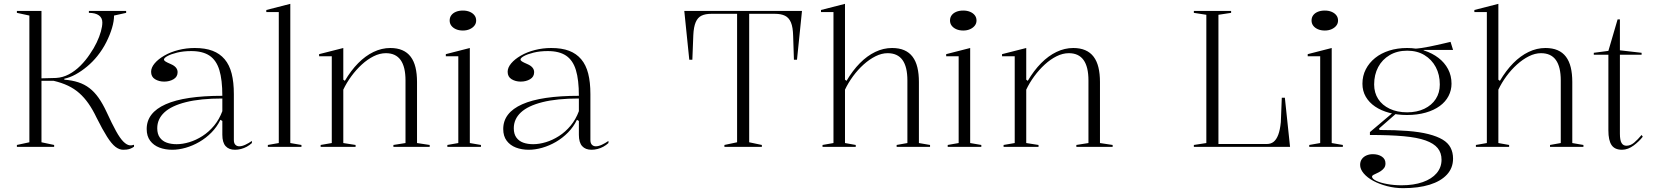

<svg xmlns="http://www.w3.org/2000/svg" viewBox="-20 -765 8611 1000"><path d="M622 15Q601 15 581 -0.5Q561 -16 537.5 -53Q514 -90 483 -152Q463 -194 441 -225.5Q419 -257 393 -280Q367 -303 334.5 -318.5Q302 -334 260 -344H196V-24L262 -10V0H68V-10L133 -24V-684L68 -698V-708H196V-357Q216 -357 235 -358Q254 -359 272 -359Q307 -361 339 -378Q371 -395 399 -423Q427 -451 448 -483Q469 -513 483.5 -543.5Q498 -574 505.5 -601Q513 -628 513 -648Q513 -672 495 -685Q477 -698 443 -698V-708H637V-698L574 -684Q574 -655 563.5 -619.5Q553 -584 534 -546Q515 -508 487 -473Q463 -443 433.5 -418.5Q404 -394 374 -377.5Q344 -361 315 -355V-350Q355 -347 387.5 -336.5Q420 -326 446 -306Q472 -286 493.5 -255.5Q515 -225 535 -182Q564 -119 584.5 -82Q605 -45 622.5 -27.5Q640 -10 656 -8Q666 -7 678 -11V-1Q668 6 658.5 9.5Q649 13 639.5 14Q630 15 622 15Z M994 -515Q1049 -515 1087 -500.5Q1125 -486 1150 -456.5Q1175 -427 1186.5 -382Q1198 -337 1198 -275V-36Q1198 -19 1206 -11Q1214 -3 1226 -3Q1240 -3 1257.5 -11Q1275 -19 1292 -31V-20Q1280 -9 1265.5 -1Q1251 7 1235 11Q1219 15 1204 15Q1172 15 1155 -4Q1138 -23 1138 -63Q1138 -90 1138 -102.5Q1138 -115 1138 -121.5Q1138 -128 1138 -135L1128 -141Q1110 -104 1081.5 -75Q1053 -46 1018.5 -26Q984 -6 947.5 4.5Q911 15 877 15Q840 15 810 3.5Q780 -8 762 -32Q744 -56 744 -93Q744 -178 843 -222Q942 -266 1138 -266Q1138 -349 1122.5 -400Q1107 -451 1071.5 -475Q1036 -499 976 -499Q935 -499 902.5 -491Q870 -483 852 -473Q834 -463 834 -455Q834 -450 841.5 -445Q849 -440 870 -431Q905 -416 905 -389Q905 -365 884 -352.5Q863 -340 835 -340Q808 -340 787.5 -352.5Q767 -365 767 -391Q767 -413 785.5 -435Q804 -457 836 -475.5Q868 -494 909 -504.5Q950 -515 994 -515ZM1138 -252Q1024 -252 948.5 -233Q873 -214 836 -179.5Q799 -145 799 -97Q799 -67 812.5 -48.5Q826 -30 848.5 -22Q871 -14 900 -14Q931 -14 966 -24.5Q1001 -35 1034.5 -56.5Q1068 -78 1095 -110.5Q1122 -143 1138 -186Z M1492 -20 1550 -10V0H1375V-10L1432 -20V-702H1367V-713L1492 -745Z M2218 -10V0H2029V-10L2092 -20V-346Q2092 -417 2066.5 -452.5Q2041 -488 1990 -488Q1958 -488 1926 -472Q1894 -456 1864.5 -429Q1835 -402 1810 -368Q1785 -334 1768 -298V-20L1832 -10V0H1650V-10L1708 -20V-472H1642V-483L1768 -515V-350L1776 -344Q1808 -398 1845.5 -436Q1883 -474 1925.5 -494.5Q1968 -515 2013 -515Q2049 -515 2075.5 -503.5Q2102 -492 2119 -469.5Q2136 -447 2144 -414Q2152 -381 2152 -338V-20Z M2391 -606Q2370 -606 2354.5 -613Q2339 -620 2330.5 -631.5Q2322 -643 2322 -658Q2322 -674 2330.5 -685.5Q2339 -697 2354.5 -703.5Q2370 -710 2391 -710Q2411 -710 2426.5 -703.5Q2442 -697 2451 -685.5Q2460 -674 2460 -658Q2460 -643 2451 -631.5Q2442 -620 2426.5 -613Q2411 -606 2391 -606ZM2310 0V-10L2367 -20V-472H2302V-483L2427 -515V-20L2485 -10V0Z M2851 -515Q2906 -515 2944 -500.5Q2982 -486 3007 -456.5Q3032 -427 3043.5 -382Q3055 -337 3055 -275V-36Q3055 -19 3063 -11Q3071 -3 3083 -3Q3097 -3 3114.5 -11Q3132 -19 3149 -31V-20Q3137 -9 3122.5 -1Q3108 7 3092 11Q3076 15 3061 15Q3029 15 3012 -4Q2995 -23 2995 -63Q2995 -90 2995 -102.5Q2995 -115 2995 -121.5Q2995 -128 2995 -135L2985 -141Q2967 -104 2938.5 -75Q2910 -46 2875.5 -26Q2841 -6 2804.5 4.5Q2768 15 2734 15Q2697 15 2667 3.5Q2637 -8 2619 -32Q2601 -56 2601 -93Q2601 -178 2700 -222Q2799 -266 2995 -266Q2995 -349 2979.5 -400Q2964 -451 2928.5 -475Q2893 -499 2833 -499Q2792 -499 2759.5 -491Q2727 -483 2709 -473Q2691 -463 2691 -455Q2691 -450 2698.5 -445Q2706 -440 2727 -431Q2762 -416 2762 -389Q2762 -365 2741 -352.5Q2720 -340 2692 -340Q2665 -340 2644.5 -352.5Q2624 -365 2624 -391Q2624 -413 2642.5 -435Q2661 -457 2693 -475.5Q2725 -494 2766 -504.5Q2807 -515 2851 -515ZM2995 -252Q2881 -252 2805.5 -233Q2730 -214 2693 -179.5Q2656 -145 2656 -97Q2656 -67 2669.5 -48.5Q2683 -30 2705.5 -22Q2728 -14 2757 -14Q2788 -14 2823 -24.5Q2858 -35 2891.5 -56.5Q2925 -78 2952 -110.5Q2979 -143 2995 -186Z M3753 0V-10L3819 -24V-693H3684Q3654 -693 3634 -683.5Q3614 -674 3603.5 -649.5Q3593 -625 3591 -582L3586 -454H3570L3544 -708H4157L4131 -454H4115L4111 -577Q4110 -623 4099.5 -648Q4089 -673 4068.5 -683Q4048 -693 4017 -693H3882V-24L3948 -10V0Z M4824 -10V0H4650V-10L4706 -20V-346Q4706 -417 4680.5 -452.5Q4655 -488 4603 -488Q4572 -488 4540 -472Q4508 -456 4478 -429Q4448 -402 4423 -368Q4398 -334 4381 -298V-20L4437 -10V0H4264V-10L4321 -20V-702H4256V-713L4381 -745V-350L4389 -344Q4421 -398 4458.5 -436Q4496 -474 4538.5 -494.5Q4581 -515 4626 -515Q4663 -515 4689.5 -503.5Q4716 -492 4733 -469.5Q4750 -447 4758 -414Q4766 -381 4766 -338V-20Z M4997 -606Q4976 -606 4960.5 -613Q4945 -620 4936.5 -631.5Q4928 -643 4928 -658Q4928 -674 4936.5 -685.5Q4945 -697 4960.5 -703.5Q4976 -710 4997 -710Q5017 -710 5032.5 -703.5Q5048 -697 5057 -685.5Q5066 -674 5066 -658Q5066 -643 5057 -631.5Q5048 -620 5032.5 -613Q5017 -606 4997 -606ZM4916 0V-10L4973 -20V-472H4908V-483L5033 -515V-20L5091 -10V0Z M5775 -10V0H5586V-10L5649 -20V-346Q5649 -417 5623.5 -452.5Q5598 -488 5547 -488Q5515 -488 5483 -472Q5451 -456 5421.5 -429Q5392 -402 5367 -368Q5342 -334 5325 -298V-20L5389 -10V0H5207V-10L5265 -20V-472H5199V-483L5325 -515V-350L5333 -344Q5365 -398 5402.5 -436Q5440 -474 5482.5 -494.5Q5525 -515 5570 -515Q5606 -515 5632.5 -503.5Q5659 -492 5676 -469.5Q5693 -447 5701 -414Q5709 -381 5709 -338V-20Z M6198 0V-10L6263 -20V-688L6198 -698V-708H6392V-698L6326 -688V-15H6578Q6599 -15 6613.5 -26.5Q6628 -38 6637.5 -63Q6647 -88 6651 -129L6656 -256H6672L6699 0Z M6880 -606Q6859 -606 6843.5 -613Q6828 -620 6819.5 -631.5Q6811 -643 6811 -658Q6811 -674 6819.5 -685.5Q6828 -697 6843.5 -703.5Q6859 -710 6880 -710Q6900 -710 6915.5 -703.5Q6931 -697 6940 -685.5Q6949 -674 6949 -658Q6949 -643 6940 -631.5Q6931 -620 6915.5 -613Q6900 -606 6880 -606ZM6799 0V-10L6856 -20V-472H6791V-483L6916 -515V-20L6974 -10V0Z M7288 215Q7245 215 7204.5 204.5Q7164 194 7132.5 177Q7101 160 7082.5 138Q7064 116 7064 94Q7064 76 7073 63.5Q7082 51 7097 44.5Q7112 38 7130 38Q7158 38 7177 50.5Q7196 63 7196 86Q7196 101 7188.5 110.5Q7181 120 7171 126.5Q7161 133 7150.5 137.5Q7140 142 7133 146Q7126 150 7126 155Q7126 166 7147.5 176.5Q7169 187 7204.5 193.5Q7240 200 7280 200Q7343 200 7390 183.5Q7437 167 7462.5 137Q7488 107 7488 67Q7488 31 7468 6.5Q7448 -18 7405 -33.5Q7362 -49 7290.5 -55.5Q7219 -62 7115 -62V-77L7239 -182L7251 -173L7163 -96L7165 -88Q7248 -88 7311.5 -83Q7375 -78 7420 -66.5Q7465 -55 7493.5 -38Q7522 -21 7535 4Q7548 29 7548 61Q7548 110 7516 144.5Q7484 179 7426 197Q7368 215 7288 215ZM7308 -166Q7258 -166 7215.5 -177.5Q7173 -189 7142 -210Q7111 -231 7093.5 -261Q7076 -291 7076 -329Q7076 -370 7093.5 -404Q7111 -438 7142 -463Q7173 -488 7215.5 -501.5Q7258 -515 7309 -515Q7357 -515 7398.5 -501.5Q7440 -488 7472 -463.5Q7504 -439 7522 -405Q7540 -371 7540 -329Q7540 -295 7524.5 -265Q7509 -235 7479 -213Q7449 -191 7405.5 -178.5Q7362 -166 7308 -166ZM7309 -180Q7360 -180 7398.5 -198.5Q7437 -217 7458 -249.5Q7479 -282 7479 -325Q7479 -376 7458 -415.5Q7437 -455 7399 -478Q7361 -501 7309 -501Q7257 -501 7218 -478Q7179 -455 7158 -415.5Q7137 -376 7137 -325Q7137 -282 7158 -249.5Q7179 -217 7218 -198.5Q7257 -180 7309 -180ZM7395 -491 7342 -511Q7363 -512 7383 -515Q7403 -518 7423.5 -522Q7444 -526 7463.5 -530.5Q7483 -535 7501 -539Q7519 -543 7535 -547L7548 -505H7395Z M8227 -10V0H8053V-10L8109 -20V-346Q8109 -417 8083.5 -452.5Q8058 -488 8006 -488Q7975 -488 7943 -472Q7911 -456 7881 -429Q7851 -402 7826 -368Q7801 -334 7784 -298V-20L7840 -10V0H7667V-10L7724 -20V-702H7659V-713L7784 -745V-350L7792 -344Q7824 -398 7861.5 -436Q7899 -474 7941.5 -494.5Q7984 -515 8029 -515Q8066 -515 8092.5 -503.5Q8119 -492 8136 -469.5Q8153 -447 8161 -414Q8169 -381 8169 -338V-20Z M8428 15Q8390 15 8373.5 -9.5Q8357 -34 8357 -86V-480H8281V-490L8357 -500L8405 -664H8417V-503L8530 -490V-480H8417V-69Q8417 -35 8425.5 -20.5Q8434 -6 8451 -6Q8472 -6 8491 -22Q8510 -38 8530 -62L8536 -53Q8527 -41 8515 -29.5Q8503 -18 8489 -7.5Q8475 3 8459.5 9Q8444 15 8428 15Z"/></svg>

Font: Kalnia Thin Light
Style: Regular
Weight: 300
Version: Version 1.105